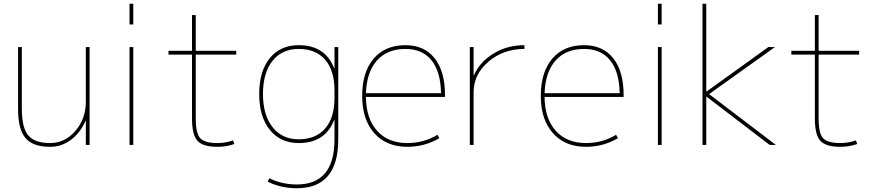

<svg xmlns="http://www.w3.org/2000/svg" viewBox="-20 -770 4665 1020"><path d="M436 -128H434Q408 -66 358 -28Q308 10 246 10Q155 10 115.5 -36.5Q76 -83 76 -190V-520H96V-190Q96 -92 130 -51Q164 -10 246 -10Q325 -10 380.5 -74.5Q436 -139 436 -230V-520H456V0H436Z M668 -640V-750H688V-640ZM668 0V-520H688V0Z M1218 -24 1225 -5Q1183 10 1135 10Q1058 10 1029 -22Q1000 -54 1000 -140V-480H875V-500H1000V-690H1020V-500H1235V-480H1020V-140Q1020 -60 1044.5 -35Q1069 -10 1135 -10Q1178 -10 1218 -24Z M1377 -270Q1377 -159 1428 -94.5Q1479 -30 1567 -30Q1658 -30 1707.5 -87.5Q1757 -145 1757 -250V-290Q1757 -395 1707.5 -452.5Q1658 -510 1567 -510Q1478 -510 1427.5 -446.5Q1377 -383 1377 -270ZM1357 -270Q1357 -392 1413 -461Q1469 -530 1567 -530Q1707 -530 1755 -408H1757V-520H1777V-30Q1777 230 1557 230Q1472 230 1402 195L1411 177Q1478 210 1557 210Q1757 210 1757 -30V-132H1755Q1707 -10 1567 -10Q1470 -10 1413.5 -80Q1357 -150 1357 -270Z M1924 -275H2323Q2321 -389 2272.5 -449.5Q2224 -510 2134 -510Q2037 -510 1982.5 -448.5Q1928 -387 1924 -275ZM1924 -255Q1925 -140 1983.5 -75Q2042 -10 2144 -10Q2232 -10 2304 -54L2314 -36Q2236 10 2144 10Q2033 10 1968.5 -62.5Q1904 -135 1904 -260Q1904 -387 1965 -458.5Q2026 -530 2134 -530Q2234 -530 2289 -460.5Q2344 -391 2344 -265V-255Z M2496 -371H2498Q2530 -442 2602.5 -486Q2675 -530 2766 -530V-510Q2654 -510 2575 -442.5Q2496 -375 2496 -280V0H2476V-520H2496Z M2873 -275H3272Q3270 -389 3221.5 -449.5Q3173 -510 3083 -510Q2986 -510 2931.5 -448.5Q2877 -387 2873 -275ZM2873 -255Q2874 -140 2932.5 -75Q2991 -10 3093 -10Q3181 -10 3253 -54L3263 -36Q3185 10 3093 10Q2982 10 2917.5 -62.5Q2853 -135 2853 -260Q2853 -387 2914 -458.5Q2975 -530 3083 -530Q3183 -530 3238 -460.5Q3293 -391 3293 -265V-255Z M3475 -640V-750H3495V-640ZM3475 0V-520H3495V0Z M3732 -284H3734L4062 -520H4097L3747 -270L4102 0H4069L3734 -256H3732V0H3712V-750H3732Z M4527 -24 4534 -5Q4492 10 4444 10Q4367 10 4338 -22Q4309 -54 4309 -140V-480H4184V-500H4309V-690H4329V-500H4544V-480H4329V-140Q4329 -60 4353.5 -35Q4378 -10 4444 -10Q4487 -10 4527 -24Z"/></svg>

Font: Mplus 1p Thin
Style: Regular
Weight: 250
Version: Version 1.061